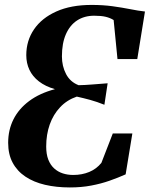

<svg xmlns="http://www.w3.org/2000/svg" viewBox="-20 -772 624 800"><path d="M271 9Q214.5 9 167.5 -2Q120.5 -13 86 -36Q51.5 -59 32.8 -94Q14 -129 14 -177Q14 -230.5 36 -274.5Q58 -318.5 101.5 -351Q145 -383.5 209 -400.5Q169 -412 142.2 -432.8Q115.5 -453.5 102.5 -481.2Q89.5 -509 89.5 -542Q89.5 -602.5 121.8 -649.8Q154 -697 214.8 -724.2Q275.5 -751.5 362 -751.5Q409 -751.5 449 -746Q489 -740.5 522.8 -733.8Q556.5 -727 584 -724L552 -526H469.5L453.5 -688.5Q439 -697.5 420.5 -702Q402 -706.5 372.5 -706.5Q331.5 -706.5 301.2 -686.8Q271 -667 254.5 -629.2Q238 -591.5 238 -537Q238 -496.5 255.2 -463.5Q272.5 -430.5 307.5 -417Q334 -417.5 364.5 -420Q395 -422.5 428.5 -425L415 -335.5Q384 -348 355.5 -355.8Q327 -363.5 300 -369.5Q259 -355.5 230.5 -325.2Q202 -295 187.2 -253.2Q172.5 -211.5 172.5 -161.5Q172.5 -129.5 181.2 -107Q190 -84.5 205.8 -70.2Q221.5 -56 241.8 -49.5Q262 -43 285 -43Q321.5 -43 351.8 -55.5Q382 -68 402.5 -93.5L450 -216H531.5L503.5 -45.5Q472 -31.5 436.5 -19Q401 -6.5 360 1.2Q319 9 271 9Z"/></svg>

Font: Merriweather 72pt
Style: Bold Italic
Weight: 700
Italic angle: -7.8°
Version: Version 2.101